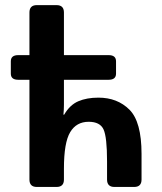

<svg xmlns="http://www.w3.org/2000/svg" viewBox="-20 -741 643 761"><path d="M52.2 -424.8Q22.9 -424.8 22.9 -449.2V-498Q22.9 -522.5 52.2 -522.5H96.7V-691.4Q96.7 -720.7 126 -720.7H204.1Q233.4 -720.7 233.4 -691.4V-522.5H410.6Q439.9 -522.5 439.9 -498V-449.2Q439.9 -424.8 410.6 -424.8H233.4V-325.7Q233.4 -306.2 231.4 -286.6H234.4Q256.8 -325.2 290.3 -339.6Q323.7 -354 370.1 -354Q445.3 -354 493.2 -306.2Q541 -258.3 541 -131.3V-29.3Q541 0 511.7 0H433.6Q404.3 0 404.3 -29.3V-101.1Q404.3 -197.8 390.4 -228Q376.5 -258.3 331.5 -258.3Q282.7 -258.3 258.1 -217Q233.4 -175.8 233.4 -72.8V-29.3Q233.4 0 204.1 0H126Q96.7 0 96.7 -29.3V-424.8Z"/></svg>

Font: Istok
Style: Bold
Weight: 700
Designer: Andrey V. Panov
Foundry: Andrey V. Panov
Version: Version 1.0.1